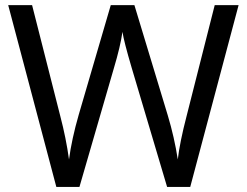

<svg xmlns="http://www.w3.org/2000/svg" viewBox="-20 -734 970 754"><path d="M727.1 0H636.2L497.1 -467.8Q466.3 -572.3 460.9 -608.9Q453.1 -552.7 426.8 -464.8L292 0H201.2L12.2 -713.9H106L216.8 -277.8Q239.3 -192.4 251 -107.9Q261.7 -188 289.1 -283.2L415 -713.9H507.8L639.2 -279.8Q664.6 -195.3 678.2 -107.9Q686 -175.3 712.9 -278.8L823.2 -713.9H917Z"/></svg>

Font: Noto Sans Historic
Style: Regular
Weight: 400
Designer: Monotype Design Team
Foundry: Monotype Imaging Inc.
Version: Version 0.71 uh